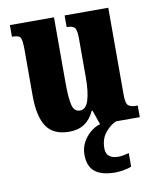

<svg xmlns="http://www.w3.org/2000/svg" viewBox="-86 -603 749 909"><g transform="rotate(-10 288.5 -149.0)"><path d="M214 10Q138 10 105 -39Q72 -88 72 -188V-409Q72 -452 65.5 -466Q59 -480 27 -480H24V-536H236V-222Q236 -148 244.5 -114Q253 -80 281 -80Q310 -80 322.5 -120.5Q335 -161 335 -230V-418Q335 -461 323.5 -470.5Q312 -480 290 -480H287V-536H497V-118Q497 -75 509.5 -65.5Q522 -56 544 -56H554V0H363L339 -69H335Q317 -30 287.5 -10Q258 10 214 10ZM397 238Q330 238 297.5 212Q265 186 265 130Q265 98 279 71.5Q293 45 315.5 26Q338 7 363 0H440Q414 10 388.5 40Q363 70 363 117Q363 143 379 155Q395 167 420 167Q443 167 473 158V223Q460 230 435 234Q410 238 397 238Z"/></g></svg>

Font: Noto Serif Thai ExtraCondensed Black
Style: Regular
Weight: 900
Width: 2
Designer: Monotype Design Team
Foundry: Monotype Imaging Inc.
Version: Version 2.002; ttfautohint (v1.8.4.7-5d5b)